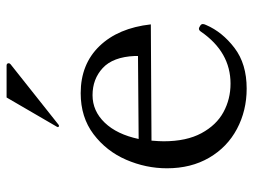

<svg xmlns="http://www.w3.org/2000/svg" viewBox="-113 -642 769 583"><g transform="rotate(-90 271.5 -350.5)"><path d="M490 -119Q490 -115 487 -109Q466 -60 417.5 -23Q369 14 294 14Q227 14 171.5 -15.5Q116 -45 84 -100Q52 -155 52 -228Q52 -292 78 -352Q104 -412 155.5 -451Q207 -490 280 -490Q368 -490 423 -433Q478 -376 489 -277L136 -275Q134 -251 134 -238Q134 -169 158.5 -123.5Q183 -78 222.5 -56.5Q262 -35 309 -35Q405 -35 467 -125Q471 -131 476 -131Q479 -131 485 -127Q490 -124 490 -119ZM141 -314 393 -316V-326Q390 -392 356.5 -423Q323 -454 274 -454Q226 -454 190.5 -417Q155 -380 141 -314ZM368 -703Q371 -706 371 -708Q371 -715 364 -715H267L178 -562L177 -559Q177 -558 178 -557Q179 -556 181 -556Q183 -556 184 -557Z"/></g></svg>

Font: Shippori Mincho
Style: Regular
Weight: 400
Designer: FONTDASU
Foundry: FONTDASU / Google Inc. / but / Adobe
Version: Version 3.110; ttfautohint (v1.8.3)